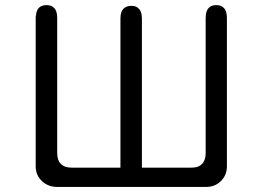

<svg xmlns="http://www.w3.org/2000/svg" viewBox="-20 -737 1040 759"><path d="M456.1 -663.1V-74.2H263.7Q235.4 -74.2 220.7 -88.9Q206.1 -103.5 206.1 -131.8V-666Q206.1 -694.3 193.4 -706.1Q183.6 -716.8 164.1 -716.8Q125 -716.8 122.1 -674.8Q121.1 -672.9 121.1 -670.4Q121.1 -668 121.1 -666V-79.1Q121.1 -44.9 145.5 -21.5Q168.9 1 203.1 2H794.9Q830.1 2 853.5 -21.5Q877 -44.9 877 -79.1V-666Q877 -694.3 864.3 -706.1Q854.5 -716.8 835 -716.8Q815.4 -716.8 805.7 -706.1Q793 -694.3 793 -666V-131.8Q793 -88.9 759.8 -77.1Q749 -74.2 734.4 -74.2H541V-663.1Q541 -691.4 528.3 -703.1Q518.6 -713.9 499 -713.9Q479.5 -713.9 467.8 -702.1Q456.1 -690.4 456.1 -663.1Z"/></svg>

Font: FakePearl
Style: Light
Weight: 350
Version: Version 1.2